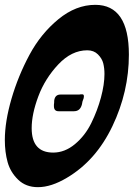

<svg xmlns="http://www.w3.org/2000/svg" viewBox="-36 -771 553 794"><path d="M497 -545Q497 -392 429 -249.5Q361 -107 241 -36Q176 3 121 3Q71 3 39 -28Q7 -59 -4.5 -100.5Q-16 -142 -16 -192Q-16 -268 11.5 -362.5Q39 -457 86 -544.5Q133 -632 205.5 -691.5Q278 -751 358 -751Q497 -751 497 -545ZM184 -140Q232 -140 274 -175Q316 -210 341.5 -262Q367 -314 381.5 -368Q396 -422 396 -465Q396 -489 391 -509Q386 -529 369 -546Q352 -563 325 -563Q260 -563 205 -504.5Q150 -446 122.5 -372.5Q95 -299 95 -241Q95 -140 184 -140ZM214 -380H291L299 -381H304Q311 -381 311 -373Q311 -368 310 -364V-365L305 -351L303 -340Q296 -311 270 -311H206Q187 -311 187 -332V-338L188 -348V-354Q191 -380 214 -380Z"/></svg>

Font: Bangerz Fix
Style: Regular
Weight: 400
Designer: vernon adams
Foundry: Vernon Adams
Version: Version 2.10;December 28, 2023;FontCreator 13.0.0.2683 64-bi